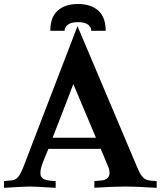

<svg xmlns="http://www.w3.org/2000/svg" viewBox="-24 -923 797 945"><path d="M440.4 1V-31.7L478.5 -35.2Q493.2 -36.6 504.2 -45.7Q515.1 -54.7 515.1 -71.3Q515.1 -86.4 508.3 -103L471.7 -190.4H214.4Q211.4 -182.6 199 -153.6Q186.5 -124.5 180.7 -105.5Q174.8 -86.4 174.8 -72.3Q174.8 -65.9 176 -60.5Q177.2 -55.2 180.4 -51.5Q183.6 -47.9 186.5 -44.9Q189.5 -42 195.3 -40Q201.2 -38.1 204.6 -36.9Q208 -35.6 215.6 -34.7Q223.1 -33.7 226.6 -33.4Q230 -33.2 238.8 -32.5Q247.6 -31.7 250 -31.7V1.5Q146.5 -4.9 123 -4.9Q98.1 -4.9 -4.4 1.5V-31.7L33.2 -35.2Q53.2 -37.1 65.9 -52.7Q78.6 -68.4 94.7 -110.4L357.4 -794.4L646.5 -110.8Q651.4 -98.6 656 -88.6Q660.6 -78.6 664.6 -71.3Q668.5 -64 673.3 -58.1Q678.2 -52.2 681.6 -48.3Q685.1 -44.4 690.7 -41.7Q696.3 -39.1 699.7 -37.6Q703.1 -36.1 710.2 -34.9Q717.3 -33.7 720.9 -33.4Q724.6 -33.2 733.4 -32.7Q742.2 -32.2 747.1 -31.7V1.5Q643.6 -4.9 595.2 -4.9Q539.1 -4.9 440.4 1ZM448.2 -245.1 336.9 -509.3Q321.8 -469.2 305.2 -426Q288.6 -382.8 267.8 -329.8Q247.1 -276.9 234.9 -245.1ZM293.9 -771.5H223.6Q223.6 -838.4 260 -870.8Q296.4 -903.3 359.9 -903.3Q423.3 -903.3 459.7 -870.8Q496.1 -838.4 496.1 -771.5H425.3Q425.3 -789.1 409.4 -801.5Q393.6 -814 359.9 -814Q326.2 -814 310.1 -801.5Q293.9 -789.1 293.9 -771.5Z"/></svg>

Font: Flanker
Style: Bold
Weight: 700
Designer: Flanker
Foundry: Flanker
Version: Version 2.021